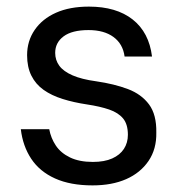

<svg xmlns="http://www.w3.org/2000/svg" viewBox="-20 -549 546 581"><path d="M260 12Q193 12 146.5 -9Q100 -30 74.5 -68.5Q49 -107 43 -158H129Q134 -131 149 -108.5Q164 -86 192 -72.5Q220 -59 261 -59Q296 -59 319.5 -69.5Q343 -80 355 -98.5Q367 -117 367 -141Q367 -173 352.5 -190.5Q338 -208 310.5 -217.5Q283 -227 243 -233Q203 -239 169.5 -249.5Q136 -260 112 -277Q88 -294 75 -320Q62 -346 62 -382Q62 -425 85 -458.5Q108 -492 149.5 -510.5Q191 -529 249 -529Q332 -529 381.5 -490Q431 -451 440 -378H357Q352 -416 323.5 -437Q295 -458 248 -458Q198 -458 172.5 -439Q147 -420 147 -389Q147 -367 159.5 -350Q172 -333 199.5 -321Q227 -309 271 -303Q326 -295 367 -279.5Q408 -264 431 -233Q454 -202 453 -148Q454 -98 429.5 -62Q405 -26 362 -7Q319 12 260 12Z"/></svg>

Font: DM Sans 11pt
Style: Regular
Weight: 400
Version: Version 4.004;gftools[0.9.30]